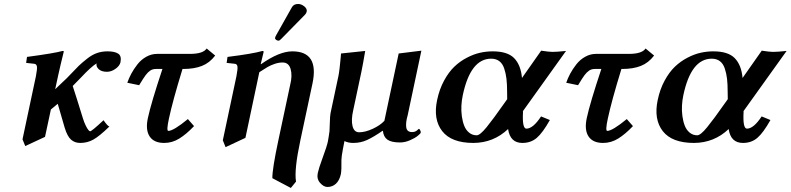

<svg xmlns="http://www.w3.org/2000/svg" viewBox="-20 -701 3945 958"><path d="M269.5 -321.3 255.4 -255.9Q266.6 -267.6 291 -289.8Q315.4 -312 327.1 -325.2Q356.9 -356.9 373 -372.6Q389.2 -388.2 414.6 -408.2Q439.9 -428.2 464.4 -436.5Q488.8 -444.8 516.6 -444.8Q552.2 -444.8 569.8 -433.3Q587.4 -421.9 581.1 -390.1Q577.1 -372.6 556.4 -357.7Q535.6 -342.8 513.7 -342.8Q486.8 -342.8 472.7 -355.7Q458.5 -368.7 461.9 -384.8Q433.6 -367.2 384.8 -314.9L342.8 -272Q360.4 -218.8 393.6 -110.8Q399.9 -90.3 407.5 -75Q415 -59.6 420.7 -52.7Q426.3 -45.9 429.7 -45.9Q437.5 -45.9 496.6 -101.1Q518.1 -70.3 525.9 -69.8Q475.6 -21 445.6 -4.4Q415.5 12.2 380.4 12.2Q353 12.2 334.5 -4.2Q315.9 -20.5 302.7 -64Q288.6 -110.8 268.1 -183.1L233.9 -154.8L204.6 -18.1L106 27.8L92.3 -5.9L159.2 -320.8Q166.5 -358.4 164.1 -370.1Q161.6 -381.8 150.4 -382.8L110.4 -387.2L114.7 -417Q252.9 -435.5 292 -446.8Q298.8 -446.8 298.3 -443.8Q280.3 -371.1 269.5 -321.3Z M763.7 -432.1H927.7Q993.2 -432.1 1011.2 -459L1053.7 -423.8Q1025.9 -387.2 987.5 -372.1Q949.2 -356.9 894.5 -356.9H890.6Q841.3 -196.3 822.8 -108.9Q809.6 -47.9 819.8 -47.9Q845.7 -47.9 917.5 -106.9L948.2 -71.8Q910.2 -31.7 874.8 -9.8Q839.4 12.2 799.3 12.2Q748 12.2 726.6 -20.3Q705.1 -52.7 717.8 -111.8Q733.9 -187 790.5 -356.9H757.8Q741.7 -356.9 729.7 -348.9Q717.8 -340.8 706.8 -326.2Q695.8 -311.5 674.3 -275.9L615.2 -288.1Q623 -311 635.3 -333.7Q647.5 -356.4 665.8 -379.9Q684.1 -403.3 709.7 -417.7Q735.4 -432.1 763.7 -432.1Z M1467.3 -681.2Q1483.4 -681.2 1498.3 -669.2Q1513.2 -657.2 1510.3 -643.1Q1508.3 -634.3 1502 -627.9L1382.3 -505.9Q1374.5 -498 1369.6 -498Q1363.3 -498 1357.4 -502.4Q1351.6 -506.8 1352.5 -512.2Q1354 -518.1 1355.5 -521L1436 -664.1Q1445.3 -681.2 1467.3 -681.2ZM1282.7 -380.9Q1373.5 -444.8 1438.5 -444.8Q1573.2 -444.8 1539.1 -284.2L1478.5 0Q1447.3 146.5 1457 205.1L1431.2 236.8L1338.9 188Q1338.4 142.6 1368.7 0L1427.7 -276.9Q1439.5 -323.2 1430.2 -356.2Q1420.9 -389.2 1390.1 -389.2Q1370.6 -389.2 1350.6 -382.3Q1330.6 -375.5 1315.2 -366.7Q1299.8 -357.9 1273.9 -340.8L1204.6 -13.2L1105.5 33.2L1091.8 -1L1159.7 -320.8Q1167 -358.4 1164.6 -370.4Q1162.1 -382.3 1150.9 -382.8L1110.8 -387.2L1115.2 -417Q1240.7 -432.6 1289.6 -446.8Q1294.4 -445.8 1295.9 -443.8L1280.8 -380.9Z M1888.2 -47.9Q1844.2 -17.6 1812 -2.7Q1779.8 12.2 1742.7 12.2Q1717.8 12.2 1698.7 2.9Q1697.8 7.8 1690.9 43.2Q1684.1 78.6 1683.6 96.2Q1684.6 147.9 1680.7 168Q1673.8 199.2 1656.2 215.6Q1638.7 231.9 1613.8 231.9Q1595.2 231.9 1577.4 211.9Q1559.6 191.9 1565.4 163.1Q1570.8 137.7 1587.9 91.8Q1611.8 26.9 1616.2 3.9Q1617.7 -3.9 1620.4 -21.2Q1623 -38.6 1624 -45.9Q1625 -54.2 1625.7 -88.4Q1626.5 -122.6 1629.4 -137.2L1668.9 -323.2Q1671.4 -334.5 1674.6 -362.1Q1677.7 -389.6 1679.7 -411.6L1681.6 -434.1L1802.2 -446.8Q1790 -374.5 1783.2 -342.8L1742.2 -149.9Q1731.4 -102.5 1739 -71.8Q1746.6 -41 1772 -41Q1802.2 -41 1839.4 -58.1Q1876.5 -75.2 1897.9 -98.1L1969.2 -434.1L2082.5 -448.2L2014.2 -126Q2003.9 -91.3 2006.8 -66.7Q2009.8 -42 2036.1 -42Q2046.9 -42 2054 -45.9Q2061 -49.8 2064.9 -54Q2068.8 -58.1 2070.3 -58.1Q2073.2 -58.1 2076.9 -50.5Q2080.6 -43 2079.1 -38.1Q2078.1 -34.7 2064.9 -23.7Q2051.8 -12.7 2026.4 -1.5Q2001 9.8 1976.1 9.8Q1932.6 9.8 1913.1 -4.2Q1893.6 -18.1 1890.6 -47.9Z M2510.7 -206.1 2510.3 -241.2Q2510.3 -279.8 2507.1 -307.4Q2503.9 -335 2495.8 -359.1Q2487.8 -383.3 2471.4 -395.8Q2455.1 -408.2 2430.7 -408.2Q2327.6 -408.2 2289.1 -226.1Q2283.7 -201.2 2282.2 -174.3Q2280.8 -147.5 2284.4 -120.8Q2288.1 -94.2 2296.4 -73.2Q2304.7 -52.2 2320.8 -39.1Q2336.9 -25.9 2358.4 -25.9Q2375 -25.9 2408 -66.4Q2440.9 -106.9 2492.2 -180.2ZM2438.5 -444.8Q2512.2 -444.8 2545.4 -410.9Q2578.6 -377 2584.5 -312L2680.2 -448.2Q2717.3 -442.4 2736.1 -442.1Q2754.9 -441.9 2804.2 -446.8L2587.4 -144L2589.8 -146Q2584.5 -59.1 2606.4 -59.1Q2639.6 -59.1 2679.7 -120.1L2723.6 -102.1Q2688 -38.6 2658.4 -13.2Q2628.9 12.2 2586.4 12.2Q2525.4 12.2 2515.1 -57.1Q2442.4 11.7 2342.3 12.2Q2232.4 12.2 2186.5 -46.6Q2140.6 -105.5 2161.1 -202.1Q2172.4 -255.9 2195.6 -298.6Q2218.8 -341.3 2246.8 -368.2Q2274.9 -395 2309.1 -412.8Q2343.3 -430.7 2375 -437.7Q2406.7 -444.8 2438.5 -444.8Z M2953.6 -432.1H3117.7Q3183.1 -432.1 3201.2 -459L3243.7 -423.8Q3215.8 -387.2 3177.5 -372.1Q3139.2 -356.9 3084.5 -356.9H3080.6Q3031.2 -196.3 3012.7 -108.9Q2999.5 -47.9 3009.8 -47.9Q3035.6 -47.9 3107.4 -106.9L3138.2 -71.8Q3100.1 -31.7 3064.7 -9.8Q3029.3 12.2 2989.3 12.2Q2938 12.2 2916.5 -20.3Q2895 -52.7 2907.7 -111.8Q2923.8 -187 2980.5 -356.9H2947.8Q2931.6 -356.9 2919.7 -348.9Q2907.7 -340.8 2896.7 -326.2Q2885.7 -311.5 2864.3 -275.9L2805.2 -288.1Q2813 -311 2825.2 -333.7Q2837.4 -356.4 2855.7 -379.9Q2874 -403.3 2899.7 -417.7Q2925.3 -432.1 2953.6 -432.1Z M3611.3 -206.1 3610.8 -241.2Q3610.8 -279.8 3607.7 -307.4Q3604.5 -335 3596.4 -359.1Q3588.4 -383.3 3572 -395.8Q3555.7 -408.2 3531.2 -408.2Q3428.2 -408.2 3389.6 -226.1Q3384.3 -201.2 3382.8 -174.3Q3381.3 -147.5 3385 -120.8Q3388.7 -94.2 3397 -73.2Q3405.3 -52.2 3421.4 -39.1Q3437.5 -25.9 3459 -25.9Q3475.6 -25.9 3508.5 -66.4Q3541.5 -106.9 3592.8 -180.2ZM3539.1 -444.8Q3612.8 -444.8 3646 -410.9Q3679.2 -377 3685.1 -312L3780.8 -448.2Q3817.9 -442.4 3836.7 -442.1Q3855.5 -441.9 3904.8 -446.8L3688 -144L3690.4 -146Q3685.1 -59.1 3707 -59.1Q3740.2 -59.1 3780.3 -120.1L3824.2 -102.1Q3788.6 -38.6 3759 -13.2Q3729.5 12.2 3687 12.2Q3626 12.2 3615.7 -57.1Q3543 11.7 3442.9 12.2Q3333 12.2 3287.1 -46.6Q3241.2 -105.5 3261.7 -202.1Q3272.9 -255.9 3296.1 -298.6Q3319.3 -341.3 3347.4 -368.2Q3375.5 -395 3409.7 -412.8Q3443.8 -430.7 3475.6 -437.7Q3507.3 -444.8 3539.1 -444.8Z"/></svg>

Font: Linux Libertine Slanted
Style: Semibold Slanted
Weight: 600
Designer: Philipp H. Poll
Foundry: Philipp H. Poll
Version: Version 5.1.1